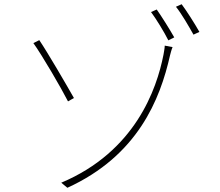

<svg xmlns="http://www.w3.org/2000/svg" viewBox="-20 -860 1040 909"><path d="M270 5 299 29C632 -123 738 -389 785 -598C787 -605 791 -623 797 -637L760 -644C760 -632 755 -608 754 -601C722 -437 619 -142 270 5ZM138 -656C179 -599 270 -443 302 -380L330 -396C296 -456 206 -611 166 -670L138 -656ZM722 -815 695 -803C719 -771 757 -709 777 -669L805 -683C783 -722 744 -784 722 -815ZM840 -840 813 -828C839 -796 873 -737 896 -696L924 -709C901 -750 863 -809 840 -840Z"/></svg>

Font: Source Han Sans CN ExtraLight
Style: Regular
Weight: 250
Designer: Ryoko NISHIZUKA (kana & ideographs); Paul D. Hunt (Latin, Greek & Cyrillic); Wenlong ZHANG (bopomofo); Sandoll Communica
Foundry: Adobe Systems Incorporated
Version: Version 1.004;PS 1.004;hotconv 16.6.51;makeotf.lib2.5.65220